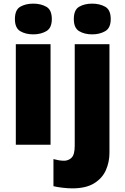

<svg xmlns="http://www.w3.org/2000/svg" viewBox="-20 -796 689 1056"><path d="M163 -776Q204 -776 234.5 -759Q265 -742 265 -691Q265 -642 234.5 -624.5Q204 -607 163 -607Q121 -607 91.5 -624.5Q62 -642 62 -691Q62 -742 91.5 -759Q121 -776 163 -776ZM258 -553V0H67V-553ZM386 -691Q386 -742 415.5 -759Q445 -776 487 -776Q528 -776 558.5 -759Q589 -742 589 -691Q589 -642 558.5 -624.5Q528 -607 487 -607Q445 -607 415.5 -624.5Q386 -642 386 -691ZM377 240Q354 240 324 236.5Q294 233 274 228V79Q290 83 303.5 85.5Q317 88 333 88Q356 88 373.5 71.5Q391 55 391 5V-553H582V45Q582 95 562.5 139.5Q543 184 498 212Q453 240 377 240Z"/></svg>

Font: Noto Sans Ethiopic Black
Style: Regular
Weight: 900
Designer: Monotype Design Team
Foundry: Monotype Imaging Inc.
Version: Version 2.102; ttfautohint (v1.8.4.7-5d5b)